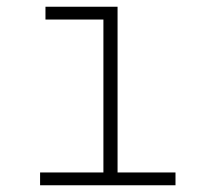

<svg xmlns="http://www.w3.org/2000/svg" viewBox="-20 -550 640 570"><path d="M99 0V-38H287V-492H115V-530H329V-38H501V0Z"/></svg>

Font: Iosevka Slab XLtEx
Style: Regular
Weight: 200
Width: 7
Monospace: yes
Designer: Belleve Invis
Foundry: Belleve Invis
Version: Version 11.1.0; ttfautohint (v1.8.3)